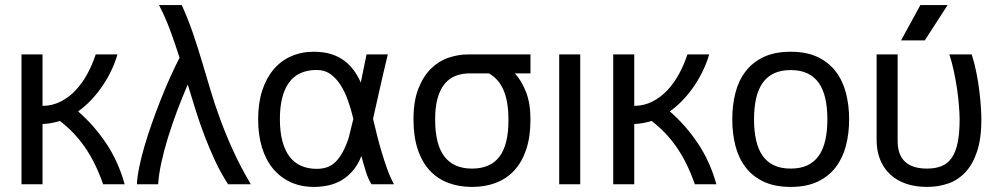

<svg xmlns="http://www.w3.org/2000/svg" viewBox="-20 -736 3969 767"><path d="M149.9 0H65.9V-518.6H149.9V-313Q189.9 -313.5 223.1 -330.6Q256.3 -347.7 282.7 -376Q309.1 -404.3 329.1 -441.2Q349.1 -478 362.3 -518.6H449.2Q440.4 -487.8 425.5 -456.1Q410.6 -424.3 390.6 -394.5Q370.6 -364.7 345.7 -338.1Q320.8 -311.5 292 -291Q355 -236.3 403.6 -164.3Q452.1 -92.3 478 0H392.1Q376 -45.4 357.4 -82.8Q338.9 -120.1 317.1 -150.9Q295.4 -181.6 271 -206.8Q246.6 -231.9 219.2 -252.9Q202.1 -247.6 185.1 -244.4Q168 -241.2 149.9 -240.7Z M615.2 -715.8H706.1Q732.4 -657.2 751.5 -601.3Q770.5 -545.4 787.1 -489.5Q803.7 -433.6 820.6 -377Q837.4 -320.3 859.4 -260.5Q881.3 -200.7 910.6 -136Q939.9 -71.3 981.9 0H891.1Q862.3 -44.4 839.6 -93Q816.9 -141.6 797.6 -192.1Q778.3 -242.7 762 -294.7Q745.6 -346.7 730 -398.4Q708 -347.2 687.7 -293.5Q667.5 -239.7 651.4 -187.7Q635.3 -135.7 624.8 -87.6Q614.3 -39.6 611.8 0H526.9Q528.3 -29.3 536.1 -67.9Q543.9 -106.4 556.6 -150.1Q569.3 -193.8 585.9 -241Q602.5 -288.1 620.8 -334.7Q639.2 -381.3 658.7 -424.8Q678.2 -468.3 697.3 -505.4Q679.2 -562.5 659.7 -615.2Q640.1 -668 615.2 -715.8Z M1421.4 -406.2Q1427.2 -433.6 1433.1 -464.4Q1439 -495.1 1444.3 -518.6H1529.3Q1511.2 -444.3 1497.1 -380.9Q1482.9 -317.4 1470.2 -261.2Q1478 -228 1486.6 -194.1Q1495.1 -160.2 1505.1 -127Q1515.1 -93.8 1526.6 -61.5Q1538.1 -29.3 1553.7 0H1463.9Q1451.2 -20 1441.4 -51Q1431.6 -82 1423.8 -112.8Q1409.2 -76.2 1387.9 -52.2Q1366.7 -28.3 1341.8 -14.4Q1316.9 -0.5 1289.3 5.1Q1261.7 10.7 1233.9 10.7Q1182.6 10.7 1141.4 -8.1Q1100.1 -26.9 1071 -61.8Q1042 -96.7 1026.6 -146.7Q1011.2 -196.8 1011.2 -259.3Q1011.2 -323.7 1027.3 -373.8Q1043.5 -423.8 1072.8 -458.5Q1102.1 -493.2 1143.1 -511.2Q1184.1 -529.3 1233.9 -529.3Q1270.5 -529.3 1299.8 -520.8Q1329.1 -512.2 1351.8 -496.1Q1374.5 -480 1391.6 -457.3Q1408.7 -434.6 1421.4 -406.2ZM1245.1 -456.5Q1171.4 -456.5 1134.8 -406.5Q1098.1 -356.4 1098.1 -260.3Q1098.1 -209.5 1108.2 -171.9Q1118.2 -134.3 1137 -109.9Q1155.8 -85.4 1183.1 -73.5Q1210.4 -61.5 1245.1 -61.5Q1269.5 -61.5 1288.3 -68.6Q1307.1 -75.7 1321.8 -90.6Q1336.4 -105.5 1349.1 -128.7Q1361.8 -151.9 1372.6 -184.1L1391.6 -261.2Q1382.3 -300.3 1369.6 -335.7Q1356.9 -371.1 1339.4 -397.9Q1321.8 -424.8 1299.1 -440.7Q1276.4 -456.5 1245.1 -456.5Z M2099.1 -258.8Q2099.1 -189.9 2082.3 -139.4Q2065.4 -88.9 2034.7 -55.4Q2003.9 -22 1960.9 -5.6Q1918 10.7 1865.7 10.7Q1813.5 10.7 1770.3 -5.6Q1727.1 -22 1696.3 -55.4Q1665.5 -88.9 1648.7 -139.6Q1631.8 -190.4 1631.8 -259.3Q1631.8 -332.5 1651.4 -382.1Q1670.9 -431.6 1702.1 -462.2Q1733.4 -492.7 1772.2 -505.6Q1811 -518.6 1850.1 -518.6H2099.1V-442.9H2036.6Q2063 -415 2081.1 -369.1Q2099.1 -323.2 2099.1 -258.8ZM1856.9 -442.9Q1825.2 -442.9 1799.8 -432.9Q1774.4 -422.9 1756.1 -400.6Q1737.8 -378.4 1728 -343.5Q1718.3 -308.6 1718.3 -258.8Q1718.3 -158.7 1755.4 -110.6Q1792.5 -62.5 1865.7 -62.5Q1939 -62.5 1975.1 -110.1Q2011.2 -157.7 2011.2 -255.9Q2011.2 -294.4 2006.1 -324.5Q2001 -354.5 1991 -377.2Q1981 -399.9 1966.6 -416Q1952.1 -432.1 1933.1 -442.9Z M2213.9 0V-518.6H2297.9V0Z M2513.7 0H2429.7V-518.6H2513.7V-313Q2553.7 -313.5 2586.9 -330.6Q2620.1 -347.7 2646.5 -376Q2672.9 -404.3 2692.9 -441.2Q2712.9 -478 2726.1 -518.6H2813Q2804.2 -487.8 2789.3 -456.1Q2774.4 -424.3 2754.4 -394.5Q2734.4 -364.7 2709.5 -338.1Q2684.6 -311.5 2655.8 -291Q2718.8 -236.3 2767.3 -164.3Q2815.9 -92.3 2841.8 0H2755.9Q2739.7 -45.4 2721.2 -82.8Q2702.6 -120.1 2680.9 -150.9Q2659.2 -181.6 2634.8 -206.8Q2610.4 -231.9 2583 -252.9Q2565.9 -247.6 2548.8 -244.4Q2531.7 -241.2 2513.7 -240.7Z M2905.3 -259.3Q2905.3 -315.4 2917.7 -364.5Q2930.2 -413.6 2958 -450.2Q2985.8 -486.8 3030.3 -508.1Q3074.7 -529.3 3138.7 -529.3Q3202.1 -529.3 3246.6 -508.1Q3291 -486.8 3318.8 -450.2Q3346.7 -413.6 3359.4 -364.5Q3372.1 -315.4 3372.1 -259.3Q3372.1 -203.1 3359.4 -154.1Q3346.7 -105 3318.8 -68.4Q3291 -31.7 3246.6 -10.5Q3202.1 10.7 3138.7 10.7Q3074.7 10.7 3030.3 -10.5Q2985.8 -31.7 2958 -68.4Q2930.2 -105 2917.7 -154.1Q2905.3 -203.1 2905.3 -259.3ZM2992.2 -259.3Q2992.2 -212.4 3000.5 -175.8Q3008.8 -139.2 3026.4 -114Q3043.9 -88.9 3071.8 -75.7Q3099.6 -62.5 3138.7 -62.5Q3177.7 -62.5 3205.6 -75.7Q3233.4 -88.9 3251 -114Q3268.6 -139.2 3276.9 -175.8Q3285.2 -212.4 3285.2 -259.3Q3285.2 -306.2 3276.9 -342.8Q3268.6 -379.4 3251 -404.5Q3233.4 -429.7 3205.6 -442.9Q3177.7 -456.1 3138.7 -456.1Q3099.6 -456.1 3071.8 -442.9Q3043.9 -429.7 3026.4 -404.5Q3008.8 -379.4 3000.5 -342.8Q2992.2 -306.2 2992.2 -259.3Z M3683.1 10.7Q3637.7 10.7 3600.6 -1.7Q3563.5 -14.2 3537.1 -38.3Q3510.7 -62.5 3496.3 -97.4Q3481.9 -132.3 3481.9 -177.2V-518.6H3565.9V-173.3Q3565.9 -117.2 3595.7 -89.8Q3625.5 -62.5 3683.1 -62.5Q3716.8 -62.5 3741.5 -72.5Q3766.1 -82.5 3782 -105.5Q3797.9 -128.4 3805.7 -166.3Q3813.5 -204.1 3813.5 -259.3Q3813.5 -279.8 3811 -311.5Q3808.6 -343.3 3803.5 -379.2Q3798.3 -415 3790.5 -451.4Q3782.7 -487.8 3772.5 -518.6H3861.8Q3872.6 -485.4 3880.1 -447.8Q3887.7 -410.2 3892.1 -374.3Q3896.5 -338.4 3898.4 -307.9Q3900.4 -277.3 3900.4 -259.3Q3900.4 -183.1 3883.3 -131.3Q3866.2 -79.6 3836.7 -48.1Q3807.1 -16.6 3767.6 -2.9Q3728 10.7 3683.1 10.7ZM3656.7 -715.8H3765.6L3674.3 -574.7H3579.6Z"/></svg>

Font: Arian AMU
Style: Regular
Weight: 400
Designer: Ruben Hakobyan (Tarumian)
Foundry: Ruben Hakobyan (Tarumian)
Version: Version 4.003